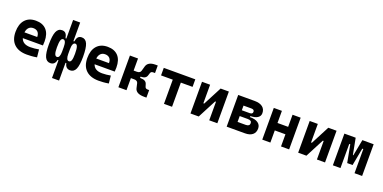

<svg xmlns="http://www.w3.org/2000/svg" viewBox="-11 -1731 5881 2945"><g transform="rotate(20 2929.5 -258.5)"><path d="M334 9.8Q199.7 9.8 126.5 -59.8Q53.2 -129.4 53.2 -259.8Q53.2 -386.7 115.5 -457Q177.7 -527.3 291 -527.3Q401.9 -527.3 462.4 -462.4Q522.9 -397.5 522.9 -273.4Q522.9 -238.3 520 -206.5H191.4Q221.7 -115.2 345.7 -115.2Q380.9 -115.2 415 -118.9Q449.2 -122.6 484.9 -128.9L497.6 -3.9Q447.8 4.9 406.7 7.3Q365.7 9.8 334 9.8ZM185.1 -298.3H393.1Q393.1 -350.6 366.5 -378.4Q339.8 -406.2 292 -406.2Q247.1 -406.2 219.5 -378.2Q191.9 -350.1 185.1 -298.3Z M1041.5 9.8Q965.8 9.8 950.2 -75.2H936.5V214.8H821.3V-75.2H807.6Q792 9.8 716.3 9.8Q655.3 9.8 627.4 -52.7Q599.6 -115.2 599.6 -253.9Q599.6 -397.9 627.4 -462.6Q655.3 -527.3 717.3 -527.3Q758.3 -527.3 778.8 -502.7Q799.3 -478 807.6 -428.7H821.3V-732.4H936.5V-428.7H950.2Q958.5 -478 979 -502.7Q999.5 -527.3 1040.5 -527.3Q1102.5 -527.3 1130.4 -462.6Q1158.2 -397.9 1158.2 -253.9Q1158.2 -115.2 1130.4 -52.7Q1102.5 9.8 1041.5 9.8ZM828.6 -291Q828.6 -402.8 779.8 -402.8Q754.4 -402.8 742.9 -367.7Q731.4 -332.5 731.4 -253.9Q731.4 -180.7 743.2 -147.7Q754.9 -114.7 780.8 -114.7Q805.2 -114.7 816.9 -141.4Q828.6 -168 828.6 -214.8ZM929.2 -214.8Q929.2 -168 941.2 -141.4Q953.1 -114.7 977.5 -114.7Q1003.4 -114.7 1014.9 -147.7Q1026.4 -180.7 1026.4 -253.9Q1026.4 -332.5 1014.9 -367.7Q1003.4 -402.8 978.5 -402.8Q929.2 -402.8 929.2 -291Z M1505.9 9.8Q1371.6 9.8 1298.3 -59.8Q1225.1 -129.4 1225.1 -259.8Q1225.1 -386.7 1287.4 -457Q1349.6 -527.3 1462.9 -527.3Q1573.7 -527.3 1634.3 -462.4Q1694.8 -397.5 1694.8 -273.4Q1694.8 -238.3 1691.9 -206.5H1363.3Q1393.6 -115.2 1517.6 -115.2Q1552.7 -115.2 1586.9 -118.9Q1621.1 -122.6 1656.7 -128.9L1669.4 -3.9Q1619.6 4.9 1578.6 7.3Q1537.6 9.8 1505.9 9.8ZM1356.9 -298.3H1564.9Q1564.9 -350.6 1538.3 -378.4Q1511.7 -406.2 1463.9 -406.2Q1418.9 -406.2 1391.4 -378.2Q1363.8 -350.1 1356.9 -298.3Z M1826.7 0V-517.6H1959V-320.3H2011.2Q2064.9 -320.3 2075.7 -360.4L2097.2 -437Q2121.1 -520 2242.7 -520H2280.3V-397H2251Q2216.3 -397 2207.5 -370.6L2194.3 -329.1Q2177.7 -269.5 2095.7 -269.5H2090.3V-248H2100.6Q2187.5 -248 2204.1 -188.5L2217.3 -147Q2226.1 -120.6 2260.7 -120.6H2285.2V2.4H2247.6Q2112.8 2.4 2093.3 -80.6L2075.7 -157.2Q2066.4 -197.3 2011.2 -197.3H1959V0Z M2570.8 0V-394.5H2379.4V-517.6H2894V-394.5H2702.6V0Z M3003.4 0V-517.6H3135.7V-214.8H3149.4L3307.1 -517.6H3441.9V0H3309.6V-302.7H3295.9L3138.2 0Z M3594.2 0V-517.6H3863.3Q3946.8 -517.6 3992.7 -481.9Q4038.6 -446.3 4038.6 -380.9Q4038.6 -332 3997.1 -304.9Q3955.6 -277.8 3880.4 -276.9V-260.3H3882.8Q3966.3 -260.3 4012.2 -228Q4058.1 -195.8 4058.1 -136.7Q4058.1 -71.8 4015.1 -35.9Q3972.2 0 3893.6 0ZM3726.6 -125.5H3858.9Q3922.9 -125.5 3922.9 -175.3Q3922.9 -221.2 3857.4 -221.2H3726.6ZM3726.6 -315.9H3855.5Q3903.3 -315.9 3903.3 -354Q3903.3 -392.1 3854.5 -392.1H3726.6Z M4481.4 0V-198.2H4307.6V0H4175.3V-517.6H4307.6V-319.8H4481.4V-517.6H4613.8V0Z M4761.2 0V-517.6H4893.6V-214.8H4907.2L5064.9 -517.6H5199.7V0H5067.4V-302.7H5053.7L4896 0Z M5327.6 0V-517.6H5511.7L5562.5 -252.4H5570.3L5621.1 -517.6H5805.2V0H5681.2V-394.5H5664.6L5610.4 -107.4H5522.5L5468.3 -394.5H5451.7V0Z"/></g></svg>

Font: Cascadia Mono PL
Style: Bold
Weight: 700
Monospace: yes
Designer: Aaron Bell
Foundry: Saja Typeworks
Version: Version 2404.023; ttfautohint (v1.8.4)